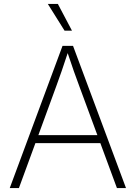

<svg xmlns="http://www.w3.org/2000/svg" viewBox="-20 -962 695 982"><path d="M29.8 0 299.8 -727.5H353.5L624.5 0H578.1L493.2 -230H161.1L76.7 0ZM176.3 -271H478L385.3 -522Q372.1 -557.1 357.4 -598.6Q342.8 -640.1 326.2 -690.4Q310.1 -640.1 295.4 -598.6Q280.8 -557.1 268.1 -522ZM310.1 -805.2 224.6 -941.9H275.9L348.1 -805.2Z"/></svg>

Font: Inter Extra Light
Style: Regular
Weight: 200
Designer: Rasmus Andersson
Foundry: rsms
Version: Version 4.000;git-3c8e0fc